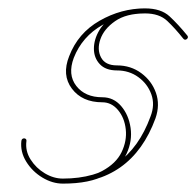

<svg xmlns="http://www.w3.org/2000/svg" viewBox="-20 -465 468 458"><path d="M326 -445Q332 -445 332 -439Q332 -433 326 -433Q273 -433 224.5 -405.5Q176 -378 156 -327Q141 -287 162 -260Q183 -233 224 -233Q251 -233 269 -212Q287 -191 291.5 -160Q296 -129 282 -98.5Q268 -68 231.5 -47.5Q195 -27 130 -27Q124 -27 124 -33Q124 -39 130 -39Q190 -39 223.5 -57Q257 -75 270 -102Q283 -129 280 -156.5Q277 -184 261.5 -202.5Q246 -221 224 -221Q176 -221 151.5 -253.5Q127 -286 145 -331Q166 -386 217.5 -415.5Q269 -445 326 -445Q326 -445 326 -445Q326 -445 326 -445ZM427 -380Q430 -376 426 -372Q421 -368 417 -373Q398 -397 379 -415Q360 -433 326 -433Q281 -433 254.5 -414.5Q228 -396 219.5 -371.5Q211 -347 221 -328Q231 -309 259 -309Q292 -309 317 -290.5Q342 -272 352 -243.5Q362 -215 351 -183Q294 -27 130 -27Q105 -27 81 -41.5Q57 -56 42.5 -79.5Q28 -103 31 -129Q31 -129 31 -129Q31 -129 31 -129Q32 -135 38 -135Q44 -134 43 -128Q40 -105 53 -84.5Q66 -64 87 -51.5Q108 -39 130 -39Q285 -39 339 -187Q350 -215 341 -240Q332 -265 310 -281Q288 -297 259 -297Q232 -297 218 -312Q204 -327 204 -349Q204 -371 217 -393Q230 -415 257.5 -430Q285 -445 326 -445Q364 -445 384.5 -426Q405 -407 427 -380Q427 -380 427 -380Q427 -380 427 -380Z"/></svg>

Font: FRB American Cursive Thin
Style: Italic
Weight: 100
Italic angle: -25°
Version: Version 2.0;Modular Font Editor K font №1